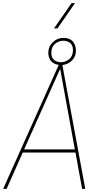

<svg xmlns="http://www.w3.org/2000/svg" viewBox="-34 -1196 644 1216"><path d="M441 -1016ZM330 -1016H308L419 -1176H441ZM440 -250 347 -760 119 -250ZM352 -802Q382 -802 405 -822Q428 -842 428 -878Q428 -909 410.5 -923.5Q393 -938 367 -938Q337 -938 314 -918Q291 -898 291 -862Q291 -831 308.5 -816.5Q326 -802 352 -802ZM506 0H486L444 -230H110L8 0H-14L338 -785Q305 -790 288.5 -810.5Q272 -831 272 -862Q272 -901 300.5 -928.5Q329 -956 367 -956Q442 -956 447 -878Q447 -837 421.5 -812.5Q396 -788 361 -784Z"/></svg>

Font: Tanohe Sans Thin
Style: Italic
Weight: 100
Designer: Village Type and Design LLC & Cristiano Sobral
Foundry: Cooper Hewitt Smithsonian Design Museum
Version: Version 1.00;September 29, 2021;FontCreator 13.0.0.2655 64-b